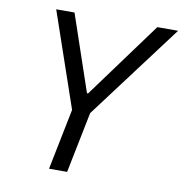

<svg xmlns="http://www.w3.org/2000/svg" viewBox="-79 -772 809 847"><g transform="rotate(10 325.5 -349.0)"><path d="M277 0 332 -273 651 -698H558L308 -357H303L187 -698H105L251 -273L196 0Z"/></g></svg>

Font: LVC Sans
Style: Italic
Weight: 400
Italic angle: -11.31°
Designer: Mike Abbink, Paul van der Laan, Pieter van Rosmalen
Foundry: Bold Monday
Version: Version 3.0